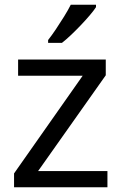

<svg xmlns="http://www.w3.org/2000/svg" viewBox="-20 -786 510 806"><path d="M431 0H39V-58L327 -468H56V-536H424V-470L140 -68H431ZM383 -756Q374 -742 357 -722Q340 -702 319.5 -680.5Q299 -659 278.5 -639.5Q258 -620 240 -606H182V-618Q197 -637 214.5 -663Q232 -689 249 -716.5Q266 -744 277 -766H383Z"/></svg>

Font: Noto Sans Myanmar
Style: Regular
Weight: 400
Designer: Monotype Design Team
Foundry: Monotype Imaging Inc.
Version: Version 2.107